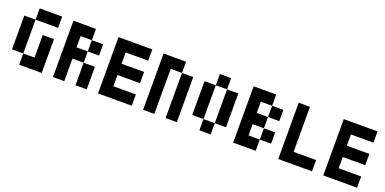

<svg xmlns="http://www.w3.org/2000/svg" viewBox="-11 -1437 4396 2190"><g transform="rotate(20 2187.5 -342.0)"><path d="M205.1 -546.9V-683.6H478.5V-546.9ZM341.8 -410.2H478.5V0H205.1V-136.7H341.8ZM68.4 -546.9H205.1V-136.7H68.4Z M1025.4 -410.2H888.7V-546.9H1025.4ZM888.7 -273.4H1025.4V0H888.7ZM888.7 -683.6V-546.9H752V-410.2H888.7V-273.4H752V0H615.2V-683.6Z M1572.3 -683.6V-546.9H1298.8V-410.2H1572.3V-273.4H1298.8V-136.7H1572.3V0H1162.1V-683.6Z M1982.4 -683.6V-546.9H1845.7V0H1709V-683.6ZM1982.4 -546.9H2119.1V0H1982.4Z M2529.3 -546.9H2392.6V-683.6H2529.3ZM2529.3 0H2392.6V-136.7H2529.3ZM2529.3 -546.9H2666V-136.7H2529.3ZM2255.9 -546.9H2392.6V-136.7H2255.9Z M3212.9 -410.2H3076.2V-546.9H3212.9ZM3076.2 -683.6V-546.9H2939.5V-410.2H3076.2V-273.4H2939.5V-136.7H3076.2V0H2802.7V-683.6ZM3212.9 -136.7H3076.2V-273.4H3212.9Z M3349.6 -683.6H3486.3V-136.7H3759.8V0H3349.6Z M4306.6 -683.6V-546.9H4033.2V-410.2H4306.6V-273.4H4033.2V-136.7H4306.6V0H3896.5V-683.6Z"/></g></svg>

Font: DatCub
Style: Bold
Weight: 700
Designer: GGBot
Version: 1.00